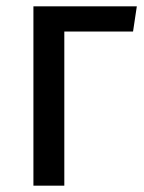

<svg xmlns="http://www.w3.org/2000/svg" viewBox="-20 -589 457 609"><path d="M184 0V-489H402L414 -569H86V0Z"/></svg>

Font: Glow Sans SC Condensed Medium
Style: Regular
Weight: 600
Width: 3
Designer: Ryoko NISHIZUKA (kana, bopomofo & ideographs); Paul D. Hunt (Latin, Greek & Cyrillic); Sandoll Communications, Soo-young
Version: Version 0.93